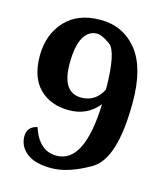

<svg xmlns="http://www.w3.org/2000/svg" viewBox="-110 -808 779 903"><g transform="rotate(15 279.5 -357.0)"><path d="M180.2 -487.8Q180.2 -347.2 273.9 -347.2Q343.3 -347.2 377 -414.1Q375.5 -597.7 334.5 -627.4Q293.5 -657.2 270 -657.2Q227.1 -657.2 203.6 -615Q180.2 -572.8 180.2 -487.8ZM377 -342.8Q322.8 -274.9 232.9 -274.9Q143.1 -274.9 89.1 -328.9Q35.2 -382.8 35.2 -486.8Q35.2 -590.8 96.7 -657.5Q158.2 -724.1 268.1 -724.1Q378.4 -724.1 446.3 -640.9Q514.2 -557.6 514.2 -388.2Q514.2 -110.8 409.4 -50.5Q304.7 9.8 223.6 9.8Q142.6 9.8 102.8 -22.5Q63 -54.7 63 -102.5Q63 -149.9 111.8 -160.2Q146.5 -53.2 231.9 -53.2Q367.2 -53.2 377 -342.8Z"/></g></svg>

Font: DroidSerif-Bold
Style: Bold
Weight: 700
Foundry: Ascender Corporation
Version: Version 1.00 build 112